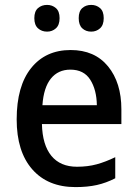

<svg xmlns="http://www.w3.org/2000/svg" viewBox="-20 -819 559 783"><path d="M268 -615Q366 -615 420.5 -548.5Q475 -482 475 -373V-313H151Q153 -228 189.5 -183.5Q226 -139 294 -139Q338 -139 374.5 -149Q411 -159 450 -178V-92Q413 -73 375 -64.5Q337 -56 288 -56Q175 -56 111.5 -128.5Q48 -201 48 -332Q48 -468 107 -541.5Q166 -615 268 -615ZM267 -535Q217 -535 187.5 -498.5Q158 -462 153 -390H375Q374 -453 348 -494Q322 -535 267 -535ZM120 -745Q120 -773 135 -786Q150 -799 172 -799Q193 -799 208 -786Q223 -773 223 -745Q223 -717 208 -703.5Q193 -690 172 -690Q150 -690 135 -703.5Q120 -717 120 -745ZM301 -745Q301 -773 315.5 -786Q330 -799 352 -799Q373 -799 388 -786Q403 -773 403 -745Q403 -717 388 -703.5Q373 -690 352 -690Q330 -690 315.5 -703.5Q301 -717 301 -745Z"/></svg>

Font: Noto Sans Malayalam UI SemiCondensed Medium
Style: Regular
Weight: 500
Width: 4
Designer: Jelle Bosma - Monotype Design Team
Foundry: Monotype Imaging Inc.
Version: Version 2.104; ttfautohint (v1.8.4.7-5d5b)